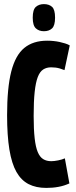

<svg xmlns="http://www.w3.org/2000/svg" viewBox="-20 -909 370 939"><path d="M14.7 -345.8Q14.7 -479.7 35.1 -559.4Q55.5 -639.2 98.8 -674.6Q142.1 -710 210.5 -710Q226.3 -710 241.6 -708.4Q256.8 -706.9 271.2 -703.8Q285.5 -700.7 298.3 -696.7Q311 -692.8 321.1 -687L295.4 -566.1Q282.9 -571.2 272.2 -574.2Q261.4 -577.3 251.3 -578.5Q241.2 -579.7 229.7 -579.7Q207.6 -579.7 191.2 -569.1Q174.8 -558.5 164.7 -532.2Q154.6 -506 149.6 -459.6Q144.6 -413.2 144.6 -342.3Q144.6 -276.5 149.5 -233.2Q154.3 -189.8 164.6 -165.4Q174.8 -140.9 191.3 -130.8Q207.7 -120.7 230.6 -120.7Q244.8 -120.7 264.3 -124.6Q283.7 -128.5 297.2 -134.6L319.4 -12Q307.5 -6.5 294.1 -2.2Q280.7 2.1 266 4.8Q251.2 7.6 236.1 8.8Q220.9 10 205.8 10Q156.2 10 120 -8.5Q83.7 -27 60.4 -68Q37.2 -109 25.9 -177.6Q14.7 -246.1 14.7 -345.8ZM194.7 -756.3Q170.9 -756.3 155.5 -770.2Q140.1 -784.1 140.1 -822.6Q140.1 -862.1 155.5 -875.5Q170.9 -888.9 194.7 -888.9Q219.8 -888.9 234.6 -875.5Q249.3 -862.1 249.3 -822.6Q249.3 -784.1 234.6 -770.2Q219.8 -756.3 194.7 -756.3Z"/></svg>

Font: Georama ExtraCondensed Thin
Style: Regular
Weight: 100
Width: 2
Designer: Jean-Baptiste Levee
Foundry: Production Type
Version: Version 1.001